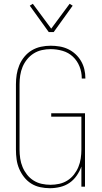

<svg xmlns="http://www.w3.org/2000/svg" viewBox="-20 -984 540 1012"><path d="M243 8Q217 8 191.5 2.5Q166 -3 144.5 -16.5Q123 -30 107 -50.5Q91 -71 81 -94.5Q71 -118 67.5 -143.5Q64 -169 64 -195V-540Q64 -566 68 -591.5Q72 -617 82 -641Q92 -665 109 -685.5Q126 -706 148 -719Q170 -732 195.5 -737.5Q221 -743 247 -743Q271 -743 294.5 -739Q318 -735 339 -725Q360 -715 377.5 -699Q395 -683 407 -662.5Q419 -642 424.5 -619Q430 -596 430 -572V-570H411V-572Q411 -604 399 -634Q387 -664 364 -685.5Q341 -707 310 -716Q279 -725 247 -725Q224 -725 201 -720Q178 -715 158 -702.5Q138 -690 123 -671.5Q108 -653 99 -631.5Q90 -610 86.5 -586.5Q83 -563 83 -540V-195Q83 -172 86.5 -148.5Q90 -125 99 -103.5Q108 -82 122.5 -63.5Q137 -45 157 -32.5Q177 -20 200 -15Q223 -10 246 -10Q269 -10 292 -15Q315 -20 335 -32.5Q355 -45 369.5 -63.5Q384 -82 393 -103.5Q402 -125 405.5 -148.5Q409 -172 409 -195V-369H250V-387H428V0H409V-106Q400 -81 384 -58Q368 -35 346 -20Q324 -5 297 1.5Q270 8 243 8ZM237 -815 137 -954 153 -964 250 -833 347 -964 363 -954 263 -815Z"/></svg>

Font: Iosevka Thin
Style: Regular
Weight: 100
Monospace: yes
Designer: Belleve Invis
Foundry: Belleve Invis
Version: Version 32.5.0; ttfautohint (v1.8.4)